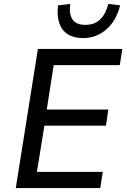

<svg xmlns="http://www.w3.org/2000/svg" viewBox="-20 -953 645 973"><path d="M60 0 172 -705H600L587 -623H252L217 -398H529L517 -316H205L167 -82H501L488 0ZM400 -760Q354 -760 323.5 -779.5Q293 -799 280.5 -836Q268 -873 274 -926L336 -933Q329 -882 347.5 -854.5Q366 -827 412 -827Q460 -827 488.5 -855.5Q517 -884 529 -933L589 -926Q569 -847 518.5 -803.5Q468 -760 400 -760Z"/></svg>

Font: Nunito Sans 7pt SemiCondensed Medium
Style: Italic
Weight: 500
Width: 4
Italic angle: -9°
Designer: Vernon Adams
Foundry: Vernon Adams
Version: Version 3.101;gftools[0.9.27]